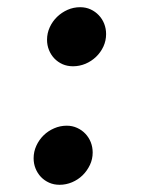

<svg xmlns="http://www.w3.org/2000/svg" viewBox="-20 -508 394 538"><path d="M147 9.8Q130.9 9.8 117.7 3.9Q104.5 -2 94.7 -12.2Q85 -22.5 79.6 -35.9Q74.2 -49.3 74.2 -64.5Q74.2 -83 81.8 -99.6Q89.4 -116.2 102.1 -128.7Q114.7 -141.1 131.6 -148.4Q148.4 -155.8 167 -155.8Q182.6 -155.8 196 -149.7Q209.5 -143.6 219.2 -133.3Q229 -123 234.4 -109.4Q239.7 -95.7 239.7 -80.6Q239.7 -62 231.9 -45.7Q224.1 -29.3 211.4 -16.8Q198.7 -4.4 181.9 2.7Q165 9.8 147 9.8ZM184.6 -322.3Q168.5 -322.3 155.3 -328.1Q142.1 -334 132.3 -344.2Q122.6 -354.5 117.2 -367.9Q111.8 -381.3 111.8 -396.5Q111.8 -415 119.4 -431.6Q127 -448.2 139.9 -460.7Q152.8 -473.1 169.4 -480.5Q186 -487.8 204.6 -487.8Q220.7 -487.8 233.9 -481.7Q247.1 -475.6 256.8 -465.3Q266.6 -455.1 272 -441.4Q277.3 -427.7 277.3 -412.6Q277.3 -394 269.8 -377.7Q262.2 -361.3 249.3 -348.9Q236.3 -336.4 219.5 -329.3Q202.6 -322.3 184.6 -322.3Z"/></svg>

Font: Proza Libre
Style: Medium Italic
Weight: 500
Designer: Jasper de Waard
Foundry: Jasper de Waard
Version: Version 1.000; ttfautohint (v1.4.1.8-43bc)